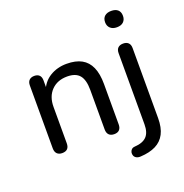

<svg xmlns="http://www.w3.org/2000/svg" viewBox="-154 -844 1122 1171"><g transform="rotate(-20 406.5 -258.0)"><path d="M118 7Q97 7 85 -5Q73 -17 73 -40V-448Q73 -471 85 -482.5Q97 -494 118 -494Q139 -494 150.5 -482.5Q162 -471 162 -448V-366L151 -381Q172 -438 219.5 -467Q267 -496 328 -496Q387 -496 425 -475Q463 -454 482 -411Q501 -368 501 -302V-40Q501 -17 489.5 -5Q478 7 456 7Q434 7 422 -5Q410 -17 410 -40V-297Q410 -362 385 -392Q360 -422 305 -422Q241 -422 202.5 -382.5Q164 -343 164 -276V-40Q164 7 118 7ZM560 190Q544 191 533 185Q522 179 518 168.5Q514 158 516 147.5Q518 137 525.5 129.5Q533 122 546 121Q599 118 624 92.5Q649 67 649 13V-448Q649 -471 661 -482.5Q673 -494 695 -494Q716 -494 728 -482.5Q740 -471 740 -448V6Q740 68 719.5 107.5Q699 147 659 167Q619 187 560 190ZM694 -600Q667 -600 651.5 -614.5Q636 -629 636 -653Q636 -679 651.5 -692.5Q667 -706 694 -706Q722 -706 737 -692.5Q752 -679 752 -653Q752 -629 737 -614.5Q722 -600 694 -600Z"/></g></svg>

Font: Nunito Medium
Style: Regular
Weight: 500
Designer: Vernon Adams
Foundry: Vernon Adams
Version: Version 3.601